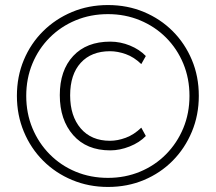

<svg xmlns="http://www.w3.org/2000/svg" viewBox="-20 -733 855 761"><path d="M408 8Q332 8 266 -19.5Q200 -47 151 -96Q102 -145 74.5 -211Q47 -277 47 -353Q47 -430 74.5 -495.5Q102 -561 151 -609.5Q200 -658 265.5 -685.5Q331 -713 408 -713Q485 -713 550.5 -685.5Q616 -658 664.5 -609.5Q713 -561 740.5 -495.5Q768 -430 768 -353Q768 -277 740.5 -211Q713 -145 664.5 -96Q616 -47 550.5 -19.5Q485 8 408 8ZM408 -28Q476 -28 535 -52.5Q594 -77 638 -121.5Q682 -166 706.5 -225Q731 -284 731 -353Q731 -422 706.5 -481Q682 -540 638 -584Q594 -628 535 -652.5Q476 -677 408 -677Q339 -677 280 -652.5Q221 -628 177 -584Q133 -540 108.5 -481Q84 -422 84 -353Q84 -284 108.5 -225Q133 -166 177 -121.5Q221 -77 280 -52.5Q339 -28 408 -28ZM417 -137Q323 -137 270 -197.5Q217 -258 217 -356Q217 -454 270 -511Q323 -568 417 -568Q457 -568 495 -552.5Q533 -537 558 -511L540 -479Q511 -507 478.5 -518.5Q446 -530 416 -530Q342 -530 300 -484Q258 -438 258 -355Q258 -273 300 -224Q342 -175 416 -175Q446 -175 478.5 -187Q511 -199 540 -227L558 -194Q533 -168 494 -152.5Q455 -137 417 -137Z"/></svg>

Font: Nunito Sans ExtraLight
Style: Regular
Weight: 200
Designer: Vernon Adams
Foundry: Vernon Adams
Version: Version 3.006; ttfautohint (v1.8.3)